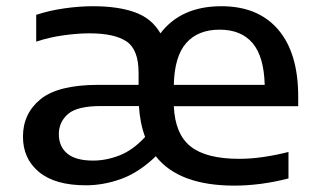

<svg xmlns="http://www.w3.org/2000/svg" viewBox="-20 -572 998 602"><path d="M249.5 9Q152.5 9 102.2 -32.8Q52 -74.5 52 -143.5Q52 -216 107.2 -261Q162.5 -306 289.5 -306H414.5V-344Q414.5 -416.5 376.8 -442Q339 -467.5 260 -467.5Q225 -467.5 180.5 -461.5Q136 -455.5 93.5 -441.5V-525.5Q134.5 -539 181.8 -545.8Q229 -552.5 272 -552.5Q350 -552.5 403 -533.5Q456 -514.5 483 -467.5Q548 -552.5 674 -552.5Q789.5 -552.5 852.2 -479.2Q915 -406 915 -269V-239H525Q529 -151 578 -112.5Q627 -74 730.5 -74Q766.5 -74 805.8 -79.8Q845 -85.5 884.5 -95.5V-12.5Q839.5 -1 797.2 4.5Q755 10 715 10Q541 10 468.5 -82Q415.5 -31 360 -11Q304.5 9 249.5 9ZM668.5 -479Q601 -479 564 -437.2Q527 -395.5 525 -306H810Q807.5 -395 771.8 -437Q736 -479 668.5 -479ZM272 -68.5Q313 -68.5 354.8 -84.8Q396.5 -101 435 -142.5Q419 -185 415.5 -239.5H296Q222 -239.5 193.2 -214.5Q164.5 -189.5 164.5 -151.5Q164.5 -112.5 191 -90.5Q217.5 -68.5 272 -68.5Z"/></svg>

Font: Encode Sans Exp Md
Style: Regular
Weight: 500
Width: 7
Designer: Multiple Designers
Foundry: Impallari Type
Version: Version 3.002; ttfautohint (v1.8.3) -l 8 -r 50 -G 200 -x 14 